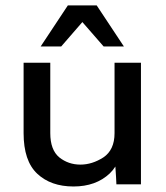

<svg xmlns="http://www.w3.org/2000/svg" viewBox="-20 -675 606 703"><path d="M496.1 0V-90.8V-260.7V-357.4V-445.3H399.4V-329.1V-201.2V-187.5C399.4 -146.5 385.7 -116.9 358.4 -98.6C331.1 -81.1 303.1 -72.3 274.4 -72.3C245.1 -72.3 219.4 -81.1 197.3 -98.6C175.1 -116.9 164.1 -146.5 164.1 -187.5V-358.4V-445.3H66.4V-187.5C66.4 -119.8 83 -70.3 116.2 -39.1C149.4 -7.8 193.7 7.8 249 7.8C303.7 7.8 348 -8.1 381.8 -40C389.6 -47.5 396.5 -55.9 402.4 -65.3C404.4 -36.8 405.7 -15.1 406.2 0ZM281.6 -594.2C318 -552.4 343.9 -522.6 359.4 -504.9H433.6C384.1 -579.8 350.9 -629.9 334 -655.3H228.5C179 -580.4 145.8 -530.3 128.9 -504.9H204.1C234.8 -540.2 260.6 -569.9 281.6 -594.2Z"/></svg>

Font: Helmet
Style: Regular
Weight: 400
Designer: Carl Enlund
Version: 1.0